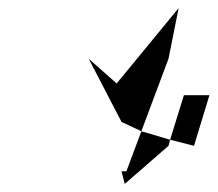

<svg xmlns="http://www.w3.org/2000/svg" viewBox="-20 -735 537 474"><path d="M199 -590 280 -434 329 -411 396 -590 421 -715 268 -529ZM280 -312 288 -281 396 -375 400 -390 329 -411 292 -312ZM400 -390 459 -375 497 -500H434Z"/></svg>

Font: bitstorm
Style: sucnobl
Weight: 400
Version: Version 0.2